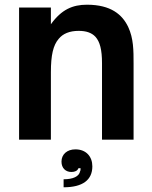

<svg xmlns="http://www.w3.org/2000/svg" viewBox="-20 -593 645 815"><path d="M61 0H196V-286C196 -360 206 -401 229 -428C247 -450 275 -462 314 -462C346 -462 369 -454 385 -437C404 -416 413 -382 413 -325V0H547V-323C547 -379 547 -430 524 -479C499 -531 451 -573 349 -573C289 -573 241 -553 196 -490V-561H61ZM241 93C241 121 259 137 283 137C298 137 309 132 313 121H322C322 126 322 131 320 134C316 156 290 168 250 168V202C331 202 372 171 372 113C372 72 346 41 300 41C265 41 241 62 241 93Z"/></svg>

Font: Swile Sans
Style: Bold
Weight: 700
Designer: Lord
Foundry: Lord
Version: Version 1.477;FEAKit 1.0